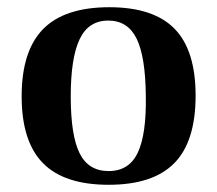

<svg xmlns="http://www.w3.org/2000/svg" viewBox="-20 -501 601 532"><path d="M281 11Q158 11 99 -49Q40 -109 40 -234Q40 -360 99.5 -420.5Q159 -481 283 -481Q405 -481 463.5 -421.5Q522 -362 522 -236Q522 -109 463 -49Q404 11 281 11ZM281 -27Q338 -27 362 -78.5Q386 -130 384 -236Q383 -344 358.5 -394Q334 -444 280 -444Q225 -444 200.5 -392Q176 -340 176 -234Q176 -126 200.5 -76.5Q225 -27 281 -27Z"/></svg>

Font: Frank Ruhl Libre SemiBold
Style: Regular
Weight: 600
Designer: Yanek Iontef
Foundry: Fontef
Version: Version 6.003;gftools[0.9.30]